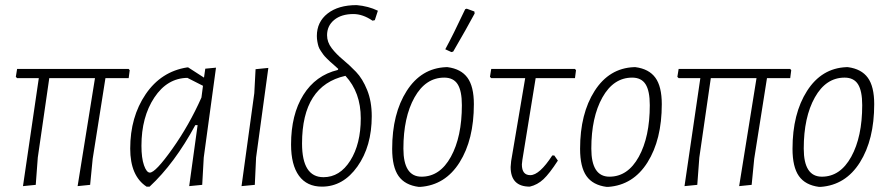

<svg xmlns="http://www.w3.org/2000/svg" viewBox="-20 -725 3482 752"><path d="M70 4 132 -419H47L42 -424L47 -455H484L488 -450L484 -419H393L343 -103L333 -1L284 4L352 -419H173L128 -108L120 -1Z M554 6Q490 -36 490 -143Q490 -267 550.5 -356Q611 -445 713 -461H717L779 -421L784 -456L826 -460L778 -108L772 -1L721 4L754 -235H745Q664 -85 566 6ZM534 -154Q534 -106 544 -77.5Q554 -49 567 -49Q589 -49 655 -142Q721 -235 769 -343L775 -389L714 -420Q635 -419 584.5 -343Q534 -267 534 -154Z M1031 -459 983 -108 978 -1 926 4 976 -360 981 -454Z M1241 6Q1182 6 1151 -36.5Q1120 -79 1120 -159Q1120 -276 1168 -353Q1216 -430 1303 -451L1305 -455Q1302 -458 1289.5 -469Q1277 -480 1273.5 -483Q1270 -486 1260 -496Q1250 -506 1246.5 -511Q1243 -516 1236.5 -525.5Q1230 -535 1227.5 -543Q1225 -551 1223 -562Q1221 -573 1221 -584Q1221 -639 1263 -672Q1305 -705 1377 -705Q1423 -701 1460 -683L1448 -646L1439 -644Q1401 -670 1364 -670Q1317 -670 1289 -647Q1261 -624 1261 -587Q1261 -560 1279 -536.5Q1297 -513 1323 -491.5Q1349 -470 1374.5 -443.5Q1400 -417 1418 -372.5Q1436 -328 1436 -270Q1436 -152 1380 -73Q1324 6 1241 6ZM1163 -163Q1163 -31 1247 -31Q1311 -31 1352 -96Q1393 -161 1393 -262Q1393 -363 1333 -428Q1163 -390 1163 -163Z M1802 -689 1808 -691 1838 -680 1839 -672Q1808 -614 1755 -523L1748 -521L1724 -532Q1754 -587 1802 -689ZM1727 -462H1733Q1786 -455 1811 -420.5Q1836 -386 1836 -317Q1836 -178 1780 -89Q1724 0 1626 7H1620Q1566 0 1541 -35.5Q1516 -71 1516 -142Q1516 -280 1573 -369Q1630 -458 1727 -462ZM1720 -421Q1647 -421 1603.5 -343.5Q1560 -266 1560 -143Q1560 -33 1631 -33Q1703 -33 1746 -111Q1789 -189 1789 -313Q1789 -369 1772.5 -395Q1756 -421 1720 -421Z M2055 6Q1980 6 1980 -71L1982 -94L2037 -419H1904L1899 -424L1904 -455H2232L2236 -450L2232 -419H2078L2026 -99L2024 -81Q2024 -39 2057 -39Q2093 -39 2143 -116H2151L2165 -96Q2132 -45 2108.5 -23Q2085 -1 2055 6Z M2463 -462H2469Q2522 -455 2547 -420.5Q2572 -386 2572 -317Q2572 -178 2516 -89Q2460 0 2362 7H2356Q2302 0 2277 -35.5Q2252 -71 2252 -142Q2252 -280 2309 -369Q2366 -458 2463 -462ZM2456 -421Q2383 -421 2339.5 -343.5Q2296 -266 2296 -143Q2296 -33 2367 -33Q2439 -33 2482 -111Q2525 -189 2525 -313Q2525 -369 2508.5 -395Q2492 -421 2456 -421Z M2661 4 2723 -419H2638L2633 -424L2638 -455H3075L3079 -450L3075 -419H2984L2934 -103L2924 -1L2875 4L2943 -419H2764L2719 -108L2711 -1Z M3295 -462H3301Q3354 -455 3379 -420.5Q3404 -386 3404 -317Q3404 -178 3348 -89Q3292 0 3194 7H3188Q3134 0 3109 -35.5Q3084 -71 3084 -142Q3084 -280 3141 -369Q3198 -458 3295 -462ZM3288 -421Q3215 -421 3171.5 -343.5Q3128 -266 3128 -143Q3128 -33 3199 -33Q3271 -33 3314 -111Q3357 -189 3357 -313Q3357 -369 3340.5 -395Q3324 -421 3288 -421Z"/></svg>

Font: Alegreya Sans SC Light
Style: Italic
Weight: 300
Italic angle: -7°
Designer: Juan Pablo del Peral
Foundry: Huerta Tipografica
Version: Version 2.007